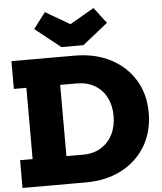

<svg xmlns="http://www.w3.org/2000/svg" viewBox="-65 -1097 973 1154"><g transform="rotate(-5 421.0 -520.5)"><path d="M463 -823H330L176.5 -945.5L249.5 -1041L396.5 -955.5L542.5 -1040L615.5 -944.5ZM335.5 0V-167.5H402Q464.5 -167 510.5 -194.8Q556.5 -222.5 581.5 -271.5Q606.5 -320.5 606.5 -384.5Q606.5 -447.5 581.5 -495.8Q556.5 -544 510.5 -570.8Q464.5 -597.5 402 -597.5H335.5V-765H406Q529 -764.5 622 -716Q715 -667.5 766.8 -582Q818.5 -496.5 818.5 -384.5Q818.5 -271 766.8 -184.2Q715 -97.5 622 -48.8Q529 0 406 0ZM23.5 0V-167.5H99V-597.5H23.5V-765H372V-597.5H303V-167.5H372V0Z"/></g></svg>

Font: Hepta Slab ExtraLight ExtraBold
Style: Regular
Weight: 800
Version: Version 1.102